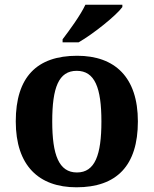

<svg xmlns="http://www.w3.org/2000/svg" viewBox="-20 -786 654 816"><path d="M246 -619V-606H314C377 -642 475 -721 500 -756V-766H343C322 -721 275 -657 246 -619ZM305 10C476 10 566 -82 566 -270C566 -458 468 -549 308 -549C136 -549 47 -458 47 -270C47 -82 145 10 305 10ZM307 -53C230 -53 202 -128 202 -270C202 -413 229 -485 306 -485C383 -485 411 -413 411 -270C411 -128 384 -53 307 -53Z"/></svg>

Font: Noto Serif Malayalam
Style: Bold
Weight: 700
Designer: Indian type Foundry, Jelle Bosma, Monotype Design Team
Foundry: Monotype Imaging Inc.
Version: Version 2.104